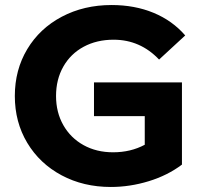

<svg xmlns="http://www.w3.org/2000/svg" viewBox="-20 -732 811 764"><path d="M354 -404H704V-77Q647 -34 572 -11Q497 12 421 12Q312 12 225 -34.5Q138 -81 88.5 -163.5Q39 -246 39 -350Q39 -454 88.5 -536.5Q138 -619 226 -665.5Q314 -712 424 -712Q516 -712 591 -681Q666 -650 717 -591L613 -495Q538 -574 432 -574Q365 -574 313 -546Q261 -518 232 -467Q203 -416 203 -350Q203 -285 232 -234Q261 -183 312.5 -154.5Q364 -126 430 -126Q500 -126 556 -156V-270H354Z"/></svg>

Font: APTA Sans Regular
Style: Bold Italic
Weight: 700
Version: Version 7.200